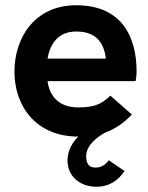

<svg xmlns="http://www.w3.org/2000/svg" viewBox="-20 -514 565 731"><path d="M500 -242C500 -368 448 -494 270 -494C111 -494 35 -369 35 -241C35 -111 116 6 278 6C258 26 237 57 237 97C237 157 284 197 347 197C397 197 431 172 454 137L394 96C381 114 365 124 344 124C325 124 308 116 308 81C308 38 352 6 382 -10C418 -23 451 -45 482 -78L400 -150C365 -114 331 -105 278 -105C207 -105 169 -145 161 -205H496C496 -205 500 -220 500 -242ZM161 -291C171 -350 204 -394 270 -394C341 -394 375 -357 383 -291Z"/></svg>

Font: FREAK Grotesk
Style: Bold
Weight: 700
Designer: La Scuola Open Source
Foundry: La Scuola Open Source
Version: Version 1.000;PS 1.0;hotconv 1.0.72;makeotf.lib2.5.5900